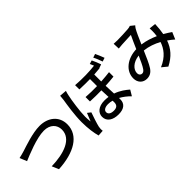

<svg xmlns="http://www.w3.org/2000/svg" viewBox="97 -1787 2806 2806"><g transform="rotate(-45 1500.0 -384.0)"><path d="M69 -533 114 -423C204 -460 448 -565 603 -565C730 -565 801 -488 801 -389C801 -199 579 -121 316 -115L361 -10C686 -27 912 -155 912 -387C912 -560 777 -659 607 -659C461 -659 264 -588 184 -563C147 -552 105 -540 69 -533Z M1132 -757C1131 -732 1127 -700 1124 -676C1111 -597 1081 -410 1081 -263C1081 -129 1099 -18 1119 51L1210 45C1209 33 1208 18 1207 8C1207 -4 1209 -23 1212 -37C1223 -88 1257 -189 1283 -263L1232 -303C1217 -267 1196 -216 1181 -176C1176 -212 1174 -247 1174 -282C1174 -388 1204 -592 1222 -672C1225 -690 1235 -730 1242 -748ZM1624 -132C1624 -81 1603 -47 1534 -47C1475 -47 1437 -69 1437 -112C1437 -150 1476 -176 1540 -176C1568 -176 1596 -172 1623 -164C1624 -152 1624 -141 1624 -132ZM1881 -496C1827 -489 1768 -484 1704 -480V-624C1747 -627 1787 -630 1823 -634V-638L1880 -658C1867 -698 1842 -758 1823 -796L1767 -779C1775 -761 1784 -740 1793 -718C1685 -705 1549 -700 1396 -712V-624C1473 -620 1546 -620 1613 -621V-476C1538 -474 1460 -475 1381 -481V-390C1459 -386 1538 -385 1614 -387C1615 -341 1618 -290 1620 -245C1595 -249 1569 -251 1542 -251C1411 -251 1347 -183 1347 -106C1347 -7 1433 41 1545 41C1661 41 1717 -12 1717 -96C1717 -105 1717 -116 1717 -126C1770 -97 1822 -57 1868 -10L1920 -97C1875 -136 1807 -190 1712 -223C1709 -275 1706 -332 1705 -390C1770 -393 1830 -398 1881 -404ZM1868 -809C1889 -771 1910 -715 1925 -671L1983 -690C1969 -729 1944 -790 1925 -828Z M2264 -172C2244 -146 2229 -138 2208 -138C2182 -138 2159 -160 2159 -195C2159 -270 2231 -346 2359 -361C2327 -290 2294 -214 2264 -172ZM2949 -257C2918 -278 2880 -304 2835 -329C2846 -386 2852 -448 2855 -517L2753 -528C2755 -496 2755 -461 2753 -430C2752 -412 2750 -393 2747 -374C2674 -407 2591 -435 2502 -447C2541 -536 2581 -629 2607 -672C2615 -686 2625 -697 2636 -709L2574 -759C2559 -753 2538 -748 2517 -747C2473 -743 2354 -738 2300 -738C2279 -738 2248 -739 2222 -741L2226 -639C2251 -642 2282 -645 2303 -646C2348 -649 2453 -654 2492 -655C2465 -601 2432 -524 2400 -452C2204 -445 2067 -330 2067 -181C2067 -90 2127 -34 2206 -34C2264 -34 2307 -57 2344 -111C2381 -166 2427 -274 2464 -360C2559 -350 2647 -317 2725 -275C2692 -175 2622 -74 2468 -9L2552 60C2690 -11 2766 -102 2808 -223C2843 -199 2875 -174 2903 -149Z"/></g></svg>

Font: Source Han Sans KR Medium
Style: Regular
Weight: 500
Designer: Ryoko NISHIZUKA (kana & ideographs); Paul D. Hunt (Latin, Greek & Cyrillic); Wenlong ZHANG (bopomofo); Sandoll Communica
Foundry: Adobe Systems Incorporated
Version: Version 1.001;PS 1.001;hotconv 1.0.78;makeotf.lib2.5.61930